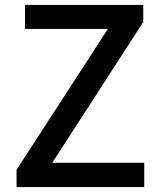

<svg xmlns="http://www.w3.org/2000/svg" viewBox="-20 -756 647 776"><path d="M47 0H563V-98H191L559 -667V-736H81V-639H416L47 -70Z"/></svg>

Font: Noto Sans T Chinese Medium
Style: Regular
Weight: 500
Designer: Ryoko NISHIZUKA (kana & ideographs); Paul D. Hunt (Latin, Greek & Cyrillic); Wenlong ZHANG (bopomofo); Sandoll Communica
Foundry: Adobe Systems Incorporated
Version: Version 1.000;PS 1;hotconv 1.0.78;makeotf.lib2.5.61930